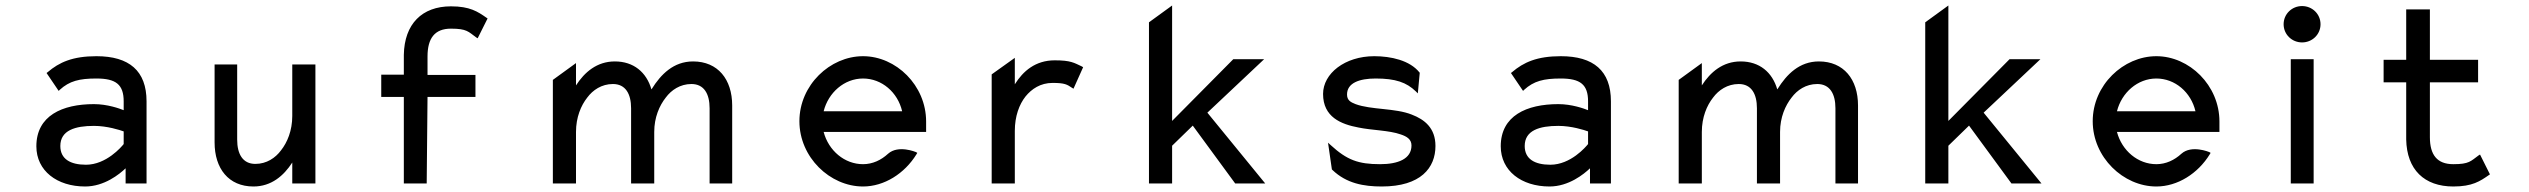

<svg xmlns="http://www.w3.org/2000/svg" viewBox="-20 -666 9182 697"><path d="M149 -401 193 -336 197 -340C232 -372 268 -381 330 -381C401 -381 429 -359 429 -298V-266C414 -272 370 -288 321 -288C206 -288 112 -246 112 -135C112 -46 187 11 289 11C359 11 414 -34 436 -55V0H512V-298C512 -409 449 -462 330 -462C244 -462 195 -440 153 -404ZM199 -136C199 -193 253 -209 321 -209C369 -209 415 -194 429 -189V-143C421 -133 366 -68 292 -68C235 -68 199 -89 199 -136Z M759 -149C759 -54 810 11 900 11C965 11 1010 -28 1041 -76V0H1125V-432H1041V-245C1041 -192 1023 -149 1000 -120C980 -93 948 -71 907 -71C861 -71 841 -107 841 -159V-432H759Z M1747 -601C1714 -624 1686 -643 1617 -643C1512 -643 1448 -579 1446 -467V-395H1364V-314H1446V0H1529L1532 -314H1706V-394H1532V-461C1532 -527 1558 -562 1617 -562C1675 -562 1680 -551 1709 -530L1714 -527L1750 -599Z M2271 0H2355V-187C2355 -240 2374 -283 2397 -312C2417 -339 2449 -361 2490 -361C2536 -361 2556 -325 2556 -273V0H2638V-283C2638 -378 2586 -443 2496 -443C2425 -443 2379 -396 2346 -343L2345 -342V-341C2327 -404 2280 -443 2212 -443C2147 -443 2102 -404 2071 -356V-437L1987 -376V0H2071V-187C2071 -240 2089 -283 2112 -312C2132 -339 2164 -361 2205 -361C2251 -361 2271 -325 2271 -273Z M3342 -187V-225C3342 -356 3233 -462 3113 -462C2993 -462 2882 -357 2882 -226C2882 -95 2993 11 3113 11C3190 11 3264 -36 3307 -106L3310 -111L3305 -114C3305 -114 3241 -141 3204 -108C3179 -85 3148 -70 3113 -70C3046 -70 2988 -119 2970 -187ZM2970 -262C2987 -330 3045 -381 3113 -381C3181 -381 3239 -331 3255 -262Z M3907 -425C3879 -438 3867 -447 3809 -447C3739 -447 3694 -408 3664 -360V-456L3580 -396V0H3664V-191C3664 -244 3680 -287 3703 -316C3725 -343 3757 -365 3801 -365C3846 -365 3854 -359 3872 -347L3877 -344L3912 -422Z M4363 -257 4569 -451H4457L4235 -227V-646L4151 -585V0H4235V-137L4310 -210L4464 0H4573Z M4817 -49C4868 0 4931 11 4996 11C5138 11 5191 -57 5191 -136C5191 -201 5152 -232 5105 -250C5045 -274 4958 -267 4901 -288C4883 -295 4870 -302 4870 -323C4870 -365 4915 -381 4974 -381C5046 -381 5086 -367 5120 -334L5127 -327L5134 -402L5133 -403C5098 -447 5029 -462 4969 -462C4862 -462 4783 -399 4783 -325C4783 -241 4848 -215 4912 -203C4960 -193 5023 -193 5065 -178C5086 -171 5104 -161 5104 -138C5104 -89 5055 -70 4990 -70C4911 -70 4870 -85 4811 -139L4801 -148L4815 -51Z M5465 -401 5509 -336 5513 -340C5548 -372 5584 -381 5646 -381C5717 -381 5745 -359 5745 -298V-266C5730 -272 5686 -288 5637 -288C5522 -288 5428 -246 5428 -135C5428 -46 5503 11 5605 11C5675 11 5730 -34 5752 -55V0H5828V-298C5828 -409 5765 -462 5646 -462C5560 -462 5511 -440 5469 -404ZM5515 -136C5515 -193 5569 -209 5637 -209C5685 -209 5731 -194 5745 -189V-143C5737 -133 5682 -68 5608 -68C5551 -68 5515 -89 5515 -136Z M6358 0H6442V-187C6442 -240 6461 -283 6484 -312C6504 -339 6536 -361 6577 -361C6623 -361 6643 -325 6643 -273V0H6725V-283C6725 -378 6673 -443 6583 -443C6512 -443 6466 -396 6433 -343L6432 -342V-341C6414 -404 6367 -443 6299 -443C6234 -443 6189 -404 6158 -356V-437L6074 -376V0H6158V-187C6158 -240 6176 -283 6199 -312C6219 -339 6251 -361 6292 -361C6338 -361 6358 -325 6358 -273Z M7181 -257 7387 -451H7275L7053 -227V-646L6969 -585V0H7053V-137L7128 -210L7282 0H7391Z M8037 -187V-225C8037 -356 7928 -462 7808 -462C7688 -462 7577 -357 7577 -226C7577 -95 7688 11 7808 11C7885 11 7959 -36 8002 -106L8005 -111L8000 -114C8000 -114 7936 -141 7899 -108C7874 -85 7843 -70 7808 -70C7741 -70 7683 -119 7665 -187ZM7665 -262C7682 -330 7740 -381 7808 -381C7876 -381 7934 -331 7950 -262Z M8337 -512C8374 -512 8404 -541 8404 -578C8404 -615 8374 -644 8337 -644C8300 -644 8270 -615 8270 -578C8270 -541 8300 -512 8337 -512ZM8379 -451H8296V0H8379Z M9019 -33 8983 -105 8978 -102C8949 -81 8944 -70 8886 -70C8827 -70 8801 -104 8801 -168V-367H8976V-449H8801V-632H8715V-449H8633V-367H8715V-160C8717 -50 8781 11 8886 11C8955 11 8983 -8 9016 -31Z"/></svg>

Font: Charger Monospace
Style: Regular
Weight: 400
Designer: Jasper
Foundry: Cannot Into Space Fonts
Version: Version 0.980